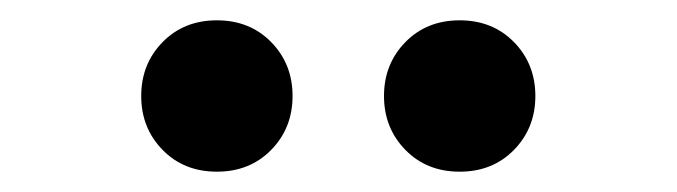

<svg xmlns="http://www.w3.org/2000/svg" viewBox="-20 -820 666 189"><path d="M193.5 -651Q161 -651 140 -672.5Q119 -694 119 -725.5Q119 -757 140 -778.5Q161 -800 193.5 -800Q226 -800 247 -778.5Q268 -757 268 -725.5Q268 -694 247 -672.5Q226 -651 193.5 -651ZM432.5 -651Q400 -651 379 -672.5Q358 -694 358 -725.5Q358 -757 379 -778.5Q400 -800 432.5 -800Q465 -800 486 -778.5Q507 -757 507 -725.5Q507 -694 486 -672.5Q465 -651 432.5 -651Z"/></svg>

Font: Resource Han Rounded JP
Style: Bold
Weight: 700
Designer: Cyano Hao (round all glyphs); Ryoko NISHIZUKA 西塚涼子 (kana, bopomofo & ideographs); Paul D. Hunt (Latin, Greek & Cyrillic)
Foundry: Cyano Hao
Version: 0.990